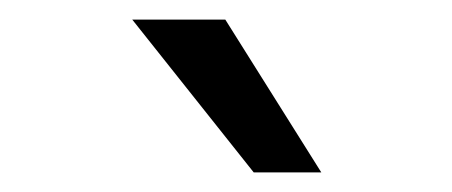

<svg xmlns="http://www.w3.org/2000/svg" viewBox="-20 -818 461 196"><path d="M308 -642H239L115 -798H210Z"/></svg>

Font: Hind Kochi
Style: Regular
Weight: 400
Designer: Dhruvi Tolia
Foundry: Indian Type Foundry
Version: Version 0.702;PS 1.0;hotconv 1.0.81;makeotf.lib2.5.63406